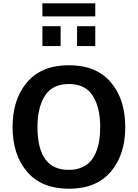

<svg xmlns="http://www.w3.org/2000/svg" viewBox="-20 -1130 833 1163"><path d="M557.1 -1030.8H236.8V-1109.9H557.1ZM557.1 -851.1H446.8V-971.2H557.1ZM347.2 -851.1H236.8V-971.2H347.2ZM651.9 -90.8Q564 13.2 397.9 13.2Q231 13.2 143.1 -90.8Q56.2 -193.8 56.2 -360.8Q56.2 -527.8 143.1 -630.9Q231 -734.9 397.9 -734.9Q564 -734.9 651.9 -630.9Q738.8 -527.8 738.8 -360.8Q738.8 -193.8 651.9 -90.8ZM586.9 -360.8Q586.9 -479 542 -549.8Q496.6 -621.1 397 -621.1Q297.4 -621.1 252 -549.8Q207 -479 207 -360.8Q207 -99.6 397 -101.1Q439 -101.1 471.9 -114.5Q504.9 -127.9 526.1 -150.9Q547.4 -173.8 561.3 -207.3Q575.2 -240.7 581.1 -278.3Q586.9 -315.9 586.9 -360.8Z"/></svg>

Font: Perun
Style: Bold
Weight: 700
Foundry: Copyright (c) Stefan Peev, Context Ltd, 2016
Version: Version 1.0000